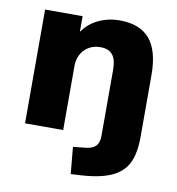

<svg xmlns="http://www.w3.org/2000/svg" viewBox="-83 -625 826 896"><g transform="rotate(10 330.0 -177.0)"><path d="M299.8 69.3 355.5 63.5Q390.6 60.5 406.2 44.4Q421.9 28.3 421.9 -4.9V-316.4Q421.9 -367.2 402.8 -389.2Q383.8 -411.1 346.7 -411.1Q299.8 -411.1 270.5 -380.9Q241.2 -350.6 241.2 -302.7V0H60.5V-539.1H238.3V-464.8Q266.6 -505.9 312.5 -527.8Q358.4 -549.8 413.1 -549.8Q508.8 -549.8 555.7 -494.6Q602.5 -439.5 602.5 -323.2V-31.2Q602.5 44.9 580.6 91.3Q558.6 137.7 506.3 162.6Q454.1 187.5 362.3 193.4L311.5 196.3Z"/></g></svg>

Font: Min Sans Black
Style: Regular
Weight: 900
Designer: Jinseong-Kim, NotoSansCJK, Nunito
Foundry: Jinseong-Kim
Version: Version 1.000